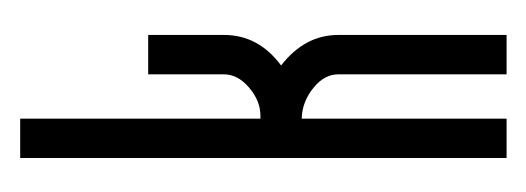

<svg xmlns="http://www.w3.org/2000/svg" viewBox="-190 -342 534 195"><g transform="rotate(-90 77.5 -244.0)"><path d="M100 -284V-361H140V-284Q140 -249 109 -226Q140 -202 140 -168V3H100V-168Q100 -182 86.5 -193Q73 -204 57 -205H55V3H15V-491H55V-247H58Q73 -247 86.5 -258.5Q100 -270 100 -284Z"/></g></svg>

Font: RIT Chingam
Style: Regular
Weight: 400
Version: Version 1.2.1